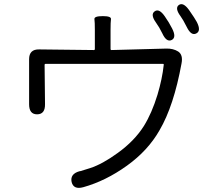

<svg xmlns="http://www.w3.org/2000/svg" viewBox="-20 -857 1040 917"><path d="M378 37Q331 50 322 12Q314 -26 359 -39L365 -40Q388 -47 410 -54Q469 -73 543 -127Q622 -184 667 -255Q705 -316 732 -404Q755 -481 762 -547Q763 -552 758 -552H198Q193 -552 193 -547L195 -360Q196 -311 157 -311Q119 -311 119 -359V-574Q119 -622 167 -621L428 -618Q433 -618 433 -623V-714Q433 -751 431 -765.5Q429 -780 471 -780Q512 -780 510 -765.5Q508 -751 508 -714V-623Q508 -618 513 -618L774 -625Q807 -626 831 -611Q855 -595 847 -554Q810 -351 742 -235Q687 -138 586 -65.5Q485 7 378 37ZM800 -666Q775 -654 755 -698Q741 -727 725 -749Q697 -788 719 -803Q740 -818 767 -779Q788 -749 802 -721Q824 -678 800 -666ZM917 -697Q893 -685 872 -728Q854 -764 842 -780Q814 -818 834 -833Q855 -848 883 -809Q911 -769 920 -752Q942 -709 917 -697Z"/></svg>

Font: Resource Han Rounded KR Normal
Style: Regular
Weight: 350
Designer: Cyano Hao (round all glyphs); Ryoko NISHIZUKA 西塚涼子 (kana, bopomofo & ideographs); Paul D. Hunt (Latin, Greek & Cyrillic)
Foundry: Cyano Hao
Version: 0.990